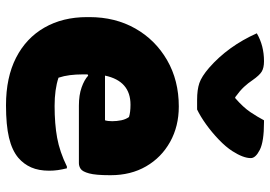

<svg xmlns="http://www.w3.org/2000/svg" viewBox="-150 -735 900 640"><g transform="rotate(90 300.0 -415.0)"><path d="M345 -622H313Q279 -622 257 -629.5Q235 -637 206 -662Q134 -725 91 -821Q132 -845 184 -845Q206 -845 218.5 -837.5Q231 -830 247 -807Q257 -792 269.5 -778.5Q282 -765 304 -749H307Q338 -776 354 -800Q370 -824 381 -845H387Q452 -845 479.5 -831Q507 -817 507 -801Q507 -776 484 -740Q470 -718 445.5 -694.5Q421 -671 394.5 -652Q368 -633 345 -622ZM335 -561Q401 -561 453 -532Q505 -503 534.5 -452Q564 -401 564 -334V-331Q564 -284 558 -262Q552 -240 543 -234Q534 -228 524 -228H332Q297 -228 271.5 -237Q246 -246 232 -259L228 -257V-240Q228 -218 230.5 -198Q233 -178 239 -160Q278 -147 333 -147Q393 -147 439.5 -155.5Q486 -164 535 -188H541Q545 -172 547 -158Q549 -144 549 -129Q549 -94 538 -69Q527 -44 506 -26Q481 -5 439 5Q397 15 331 15Q238 15 172.5 -18.5Q107 -52 72 -113Q37 -174 37 -255V-263Q37 -349 75 -416Q113 -483 180.5 -522Q248 -561 335 -561ZM329 -400Q250 -400 232 -315H381Q384 -324 384 -339Q384 -354 381 -369Q378 -384 370 -395Q354 -400 329 -400Z"/></g></svg>

Font: Recursive Mn Csl St Blk
Style: Regular
Weight: 900
Monospace: yes
Version: Version 1.079;hotconv 1.0.112;makeotfexe 2.5.65598; ttfautoh